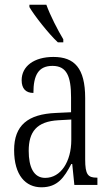

<svg xmlns="http://www.w3.org/2000/svg" viewBox="-20 -786 469 816"><path d="M226 -606H249V-619C226 -657 193 -721 177 -766H105V-756C125 -721 187 -642 226 -606ZM156 10C225 10 253 -32 283 -89H287L296 0H394V-31H391C354 -31 342 -44 342 -108V-369C342 -497 296 -544 207 -544C124 -544 72 -504 72 -445C72 -410 89 -391 122 -391C122 -466 143 -506 203 -506C264 -506 282 -461 282 -372V-309L218 -306C98 -301 40 -253 40 -148C40 -41 89 10 156 10ZM172 -30C123 -30 102 -76 102 -145C102 -225 135 -270 229 -275L283 -278V-191C283 -100 239 -30 172 -30Z"/></svg>

Font: Noto Serif Armenian ExtraCondensed Light
Style: Regular
Weight: 300
Width: 2
Designer: Monotype Design Team
Foundry: Monotype Imaging Inc.
Version: Version 2.008